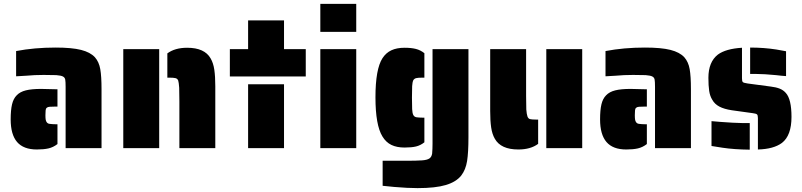

<svg xmlns="http://www.w3.org/2000/svg" viewBox="-20 -763 4132 989"><path d="M318 -316Q318 -342 316 -353Q314 -364 304 -369Q295 -374 270 -376Q255 -377 205 -377Q157 -377 116 -373L63 -370V-500Q157 -518 266 -518Q350 -518 397.5 -506Q445 -494 469 -468Q490 -444 496.5 -407Q503 -370 503 -304V0H318ZM35 -148Q35 -196 42 -225.5Q49 -255 66 -272Q83 -290 113 -297.5Q143 -305 192 -305L276 -303V-214H266Q243 -214 236 -213Q216 -212 215 -194Q214 -188 214 -169Q214 -154 215.5 -146Q217 -138 221 -133Q226 -126 236 -125Q250 -123 266 -123H276V-21Q254 -4 229.5 1.5Q205 7 170 7Q101 7 68 -31.5Q35 -70 35 -148Z M904 -241Q904 -294 903 -311Q901 -339 898 -348Q894 -358 884 -360.5Q874 -363 852 -363H842V-488Q881 -517 944 -517Q1034 -517 1065 -462Q1079 -438 1084 -403.5Q1089 -369 1089 -319V0H904ZM615 -510H800V0H615Z M1164 -510H1258V-658H1443V-510H1555V-369H1164ZM1258 -329H1443V0H1258Z M1630 -743H1815V-599H1630ZM1630 -510H1815V0H1630Z M1950 -60Q1914 -118 1914 -262Q1914 -407 1950 -463Q1968 -491 1996 -504Q2024 -517 2064 -517Q2098 -517 2122 -511Q2146 -505 2166 -489V-363H2155Q2133 -363 2123.5 -360.5Q2114 -358 2109 -350Q2104 -339 2103 -319Q2102 -305 2102 -260Q2102 -215 2103 -201Q2104 -180 2109 -170.5Q2114 -161 2125 -159Q2139 -157 2155 -157H2166V-30Q2146 -14 2123 -8.5Q2100 -3 2064 -3Q2024 -3 1996 -16.5Q1968 -30 1950 -60ZM2011 200 1951 194V65H2085Q2121 65 2155 63Q2180 61 2191.5 53.5Q2203 46 2206 28Q2208 4 2208 -23V-510H2393V-56Q2393 22 2386 66.5Q2379 111 2356 141Q2330 174 2276.5 190Q2223 206 2131 206Q2081 206 2011 200Z M2529 -48Q2515 -72 2510 -106.5Q2505 -141 2505 -191V-510H2690V-269Q2690 -216 2691 -199Q2693 -174 2697 -163Q2701 -152 2710 -149.5Q2719 -147 2742 -147H2752V-22Q2713 7 2650 7Q2560 7 2529 -48ZM2794 -510H2979V0H2794Z M3354 -316Q3354 -342 3352 -353Q3350 -364 3340 -369Q3331 -374 3306 -376Q3291 -377 3241 -377Q3193 -377 3152 -373L3099 -370V-500Q3193 -518 3302 -518Q3386 -518 3433.5 -506Q3481 -494 3505 -468Q3526 -444 3532.5 -407Q3539 -370 3539 -304V0H3354ZM3071 -148Q3071 -196 3078 -225.5Q3085 -255 3102 -272Q3119 -290 3149 -297.5Q3179 -305 3228 -305L3312 -303V-214H3302Q3279 -214 3272 -213Q3252 -212 3251 -194Q3250 -188 3250 -169Q3250 -154 3251.5 -146Q3253 -138 3257 -133Q3262 -126 3272 -125Q3286 -123 3302 -123H3312V-21Q3290 -4 3265.5 1.5Q3241 7 3206 7Q3137 7 3104 -31.5Q3071 -70 3071 -148Z M3977 -376Q3915 -382 3877 -382H3844V-518Q3915 -518 3979 -508L4029 -499V-371Q4010 -372 3977 -376ZM3884 -155Q3884 -170 3879 -174Q3874 -178 3858 -180L3750 -195Q3710 -201 3685.5 -214Q3661 -227 3649 -249Q3637 -268 3633 -295Q3629 -322 3629 -362Q3629 -444 3678 -482Q3719 -512 3802 -517V-360Q3802 -345 3806 -340.5Q3810 -336 3831 -333L3951 -317Q3977 -314 3996 -306.5Q4015 -299 4028 -284Q4057 -252 4057 -161Q4057 -65 4008 -27Q3965 5 3884 7ZM3702 -2 3645 -11V-139Q3685 -135 3753 -131Q3791 -129 3807 -129H3842V8Q3762 7 3702 -2Z"/></svg>

Font: Saira Stencil One
Style: Regular
Weight: 400
Designer: Hector Gatti with collaboration of the Omnibus-Type team
Foundry: Omnibus-Type
Version: Version 1.004